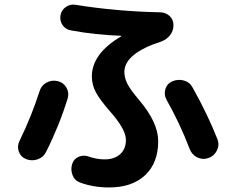

<svg xmlns="http://www.w3.org/2000/svg" viewBox="-20 -781 1040 848"><path d="M741.2 -421.9Q766.6 -432.6 792.5 -425.3Q818.4 -418 831.1 -393.6Q896.5 -277.3 940.4 -166Q950.2 -140.6 938 -116.2Q925.8 -91.8 900.4 -83Q875 -74.2 851.1 -85.9Q827.1 -97.7 817.4 -124Q773.4 -238.3 715.8 -339.8Q703.1 -362.3 710.4 -387.2Q717.8 -412.1 741.2 -421.9ZM95.7 -78.1Q71.3 -87.9 63 -111.8Q54.7 -135.7 66.4 -159.2Q120.1 -269.5 154.3 -377Q162.1 -403.3 185.1 -416Q208 -428.7 233.9 -422.9Q259.8 -417 272.9 -395Q286.1 -373 279.3 -347.7Q243.2 -229.5 184.6 -112.3Q172.9 -86.9 147 -77.6Q121.1 -68.4 95.7 -78.1ZM247.1 -712.9Q251 -736.3 270.5 -750Q290 -763.7 313.5 -759.8Q495.1 -730.5 688.5 -726.6Q712.9 -725.6 729.5 -710Q746.1 -694.3 746.1 -669.9Q746.1 -644.5 731 -625.5Q715.8 -606.4 692.4 -597.7Q529.3 -544.9 529.3 -462.9Q529.3 -437.5 542.5 -411.1Q555.7 -384.8 594.7 -338.9Q678.7 -240.2 678.7 -157.2Q678.7 -61.5 621.1 -7.3Q563.5 46.9 461.9 46.9Q392.6 46.9 334 25.4Q309.6 16.6 300.3 -7.8Q291 -32.2 298.8 -56.6Q305.7 -79.1 327.1 -88.4Q348.6 -97.7 371.1 -89.8Q406.2 -77.1 442.4 -77.1Q485.4 -77.1 510.7 -100.1Q536.1 -123 536.1 -163.1Q536.1 -210 465.8 -289.1Q419.9 -341.8 402.8 -374.5Q385.7 -407.2 385.7 -443.4Q385.7 -543.9 514.6 -620.1Q515.6 -620.1 515.6 -622.1Q515.6 -623 513.7 -623Q400.4 -627 294.9 -646.5Q270.5 -650.4 256.8 -669.4Q243.2 -688.5 247.1 -712.9Z"/></svg>

Font: Rounded-X Mgen+ 2m bold
Style: Bold
Weight: 700
Designer: [Source Han Sans]
Ryoko NISHIZUKA  (kana & ideographs); Paul D. Hunt (Latin, Greek & Cyrillic); Wenlong ZHANG  (bopomofo
Version: Version 1.059.20150602